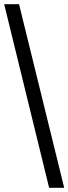

<svg xmlns="http://www.w3.org/2000/svg" viewBox="-20 -780 328 921"><path d="M215.7 121 0 -760H71.3L288 121Z"/></svg>

Font: Noto Serif Hebrew
Style: Regular
Weight: 400
Designer: Monotype Design Team
Foundry: Monotype Imaging Inc.
Version: Version 2.003